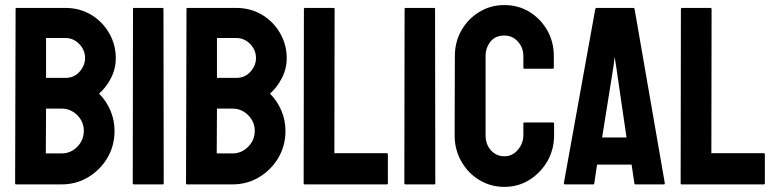

<svg xmlns="http://www.w3.org/2000/svg" viewBox="-20 -727 3061 757"><path d="M222.7 0H43.5Q39.6 0 39.6 -4.9L41.5 -691.9Q41.5 -695.8 45.4 -695.8H237.8Q293.9 -695.8 339.8 -668.5Q384.8 -641.1 410.6 -595.9Q436.5 -550.8 436.5 -498Q436.5 -455.1 417 -418Q397.5 -380.9 370.6 -357.9Q399.4 -329.1 415.5 -291Q431.6 -252.9 431.6 -210.9Q431.6 -152.8 403.8 -105Q375.5 -57.1 328.1 -28.6Q280.8 0 222.7 0ZM237.8 -577.1H161.6V-419.9H237.8Q272.5 -419.9 293.9 -444.6Q315.4 -469.2 315.4 -498Q315.4 -529.8 292.5 -553.5Q269.5 -577.1 237.8 -577.1ZM222.7 -298.8H161.6L160.6 -122.1H222.7Q258.8 -122.1 284.7 -148.4Q310.5 -174.8 310.5 -210.9Q310.5 -247.1 284.7 -272.9Q258.8 -298.8 222.7 -298.8Z M621.6 0H508.3Q503.4 0 503.4 -4.9L504.4 -691.9Q504.4 -695.8 508.3 -695.8H620.6Q624.5 -695.8 624.5 -691.9L625.5 -4.9Q625.5 0 621.6 0Z M896.5 0H717.3Q713.4 0 713.4 -4.9L715.3 -691.9Q715.3 -695.8 719.2 -695.8H911.6Q967.8 -695.8 1013.7 -668.5Q1058.6 -641.1 1084.5 -595.9Q1110.4 -550.8 1110.4 -498Q1110.4 -455.1 1090.8 -418Q1071.3 -380.9 1044.4 -357.9Q1073.2 -329.1 1089.4 -291Q1105.5 -252.9 1105.5 -210.9Q1105.5 -152.8 1077.6 -105Q1049.3 -57.1 1002 -28.6Q954.6 0 896.5 0ZM911.6 -577.1H835.4V-419.9H911.6Q946.3 -419.9 967.8 -444.6Q989.3 -469.2 989.3 -498Q989.3 -529.8 966.3 -553.5Q943.4 -577.1 911.6 -577.1ZM896.5 -298.8H835.4L834.5 -122.1H896.5Q932.6 -122.1 958.5 -148.4Q984.4 -174.8 984.4 -210.9Q984.4 -247.1 958.5 -272.9Q932.6 -298.8 896.5 -298.8Z M1504.4 0H1181.2Q1177.2 0 1177.2 -4.9L1178.2 -690.9Q1178.2 -695.8 1183.1 -695.8H1294.4Q1299.3 -695.8 1299.3 -690.9L1298.3 -123H1504.4Q1509.3 -123 1509.3 -118.2V-4.9Q1509.3 0 1504.4 0Z M1692.4 0H1579.1Q1574.2 0 1574.2 -4.9L1575.2 -691.9Q1575.2 -695.8 1579.1 -695.8H1691.4Q1695.3 -695.8 1695.3 -691.9L1696.3 -4.9Q1696.3 0 1692.4 0Z M1968.3 9.8Q1914.1 9.8 1869.1 -17.6Q1824.7 -44.9 1798.6 -91.1Q1772.5 -137.2 1772.5 -193.8L1773.4 -505.9Q1773.4 -561.5 1798.8 -606.4Q1824.2 -651.9 1868.9 -679.4Q1913.6 -707 1968.3 -707Q2023.9 -707 2067.4 -680.2Q2111.3 -653.3 2137.5 -607.7Q2163.6 -562 2163.6 -505.9V-460Q2163.6 -456.1 2159.7 -456.1H2047.4Q2043.5 -456.1 2043.5 -460V-505.9Q2043.5 -539.1 2022 -563Q2000.5 -586.9 1968.3 -586.9Q1932.6 -586.9 1913.6 -562.5Q1894.5 -538.1 1894.5 -505.9V-193.8Q1894.5 -157.2 1916 -134Q1937.5 -110.8 1968.3 -110.8Q2000.5 -110.8 2022 -136.5Q2043.5 -162.1 2043.5 -193.8V-240.2Q2043.5 -244.1 2047.4 -244.1H2160.6Q2164.6 -244.1 2164.6 -240.2V-193.8Q2164.6 -137.7 2138.2 -91.3Q2111.3 -45.4 2067.4 -17.8Q2023.4 9.8 1968.3 9.8Z M2203.1 -4.9 2327.1 -691.9Q2328.1 -695.8 2332 -695.8H2477.1Q2481 -695.8 2481.9 -691.9L2601.1 -4.9Q2601.6 0 2597.2 0H2486.3Q2481.4 0 2481 -4.9L2470.2 -78.1H2334L2323.2 -4.9Q2322.8 0 2318.4 0H2207Q2203.1 0 2203.1 -4.9ZM2409.2 -465.8 2403.3 -502.9 2398.9 -465.8 2354 -185.1H2450.2Z M2990.7 0H2667.5Q2663.6 0 2663.6 -4.9L2664.6 -690.9Q2664.6 -695.8 2669.4 -695.8H2780.8Q2785.6 -695.8 2785.6 -690.9L2784.7 -123H2990.7Q2995.6 -123 2995.6 -118.2V-4.9Q2995.6 0 2990.7 0Z"/></svg>

Font: Bayon
Style: Regular
Weight: 400
Designer: Danh Hong
Version: Version 8.001; ttfautohint (v1.8.3)